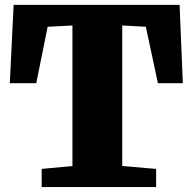

<svg xmlns="http://www.w3.org/2000/svg" viewBox="-20 -763 790 783"><path d="M149.9 -74.2 275.4 -85.9V-659.2L174.3 -653.8L127.9 -423.8H20L35.6 -743.2H712.4L725.6 -423.8H624L574.7 -653.8L478.5 -659.2V-85.9L616.7 -74.2V0H149.9Z"/></svg>

Font: Merriweather UltraBold
Style: Regular
Weight: 900
Designer: Eben Sorkin ( sorkintype@gmail.com )
Foundry: Eben Sorkin
Version: Version 1.570; ttfautohint (v1.3) -l 8 -r 32 -G 0 -x 0 -H 60